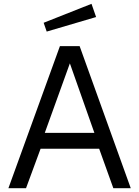

<svg xmlns="http://www.w3.org/2000/svg" viewBox="-20 -983 724 1003"><path d="M116 0 192 -206H498L572 0H663L396 -742H293L24 0ZM345 -652 473 -289H214ZM208 -864 224 -818 482 -894 458 -963Z"/></svg>

Font: Cheyenne Sans
Style: Regular
Weight: 400
Designer: The Public Sans project authors (U.S. Web Design System), Libre Franklin designed by Pablo Impallari and Rodrigo Fuenzal
Foundry: The Cheyenne Sans Project Authors
Version: Version 2.007